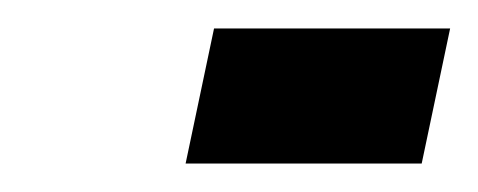

<svg xmlns="http://www.w3.org/2000/svg" viewBox="-20 -337 336 135"><path d="M110.5 -222H276.5L296.5 -317H130.5Z"/></svg>

Font: League Gothic SemiExpanded Italic
Style: Regular
Weight: 400
Width: 6
Designer: The League of Moveable Type
Version: Version 1.600; ttfautohint (v1.8.3)